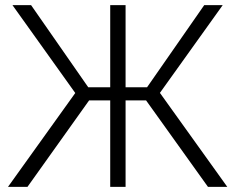

<svg xmlns="http://www.w3.org/2000/svg" viewBox="-20 -731 920 751"><path d="M551.3 -338.4H471.2V0H411.1V-338.4H328.6L87.4 0H11.2L274.4 -367.2L28.8 -710.9H101.6L325.2 -389.6H411.1V-710.9H471.2V-389.6H555.2L778.8 -710.9H851.1L605.5 -367.7L869.1 0H793.5Z"/></svg>

Font: RobotoInd Light
Style: Regular
Weight: 300
Designer: Google
Version: Version 2.001151; 2014